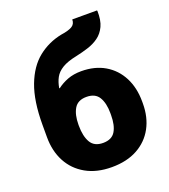

<svg xmlns="http://www.w3.org/2000/svg" viewBox="-140 -862 854 972"><g transform="rotate(-20 287.0 -375.5)"><path d="M295.9 10.3Q214.8 10.3 157 -22.5Q99.1 -55.2 68.6 -112.5Q38.1 -169.9 38.1 -244.1V-311.5Q38.1 -439.9 69.6 -522.5Q101.1 -605 156.7 -649.4Q212.4 -693.8 284.2 -708Q322.8 -713.4 342.5 -724.6Q362.3 -735.8 362.3 -761.2H495.1L496.6 -758.3Q498 -708 483.2 -676.3Q468.3 -644.5 442.6 -626Q417 -607.4 384.5 -597.2Q352.1 -586.9 317.9 -579.6Q267.6 -569.3 239.7 -552.2Q211.9 -535.2 199.2 -511.7Q186.5 -488.3 181.2 -457.5L183.1 -455.1Q209 -475.1 241.2 -487.3Q273.4 -499.5 314.5 -499.5Q387.7 -499.5 441.2 -468Q494.6 -436.5 523.7 -380.1Q552.7 -323.7 552.7 -249.5V-239.3Q552.7 -165 522.2 -108.9Q491.7 -52.7 434.3 -21.2Q377 10.3 295.9 10.3ZM295.9 -120.1Q342.8 -120.1 362.1 -151.9Q381.3 -183.6 381.3 -239.3V-249.5Q381.3 -303.2 361.8 -335.7Q342.3 -368.2 294.9 -368.2Q248.5 -368.2 229 -335.7Q209.5 -303.2 209.5 -249.5V-244.1Q209.5 -187.5 229 -153.8Q248.5 -120.1 295.9 -120.1Z"/></g></svg>

Font: Roboto Slab Black
Style: Regular
Weight: 900
Designer: Google
Version: Version 2.000; ttfautohint (v1.8.1.43-b0c9)